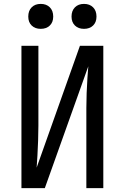

<svg xmlns="http://www.w3.org/2000/svg" viewBox="-20 -965 640 985"><path d="M90 0V-730H177V-320Q177 -284 175.5 -243.5Q174 -203 172 -166.5Q170 -130 168 -105L390 -730H510V0H423V-410Q423 -447 424.5 -487.5Q426 -528 428.5 -564.5Q431 -601 433 -625L210 0ZM411 -817Q382 -817 364.5 -834Q347 -851 347 -880Q347 -910 364.5 -927.5Q382 -945 411 -945Q440 -945 457.5 -927.5Q475 -910 475 -880Q475 -851 457.5 -834Q440 -817 411 -817ZM189 -817Q160 -817 142.5 -834Q125 -851 125 -880Q125 -910 142.5 -927.5Q160 -945 189 -945Q218 -945 235.5 -927.5Q253 -910 253 -880Q253 -851 235.5 -834Q218 -817 189 -817Z"/></svg>

Font: JetBrains Mono
Style: Regular
Weight: 400
Monospace: yes
Designer: Philipp Nurullin, Konstantin Bulenkov
Foundry: JetBrains
Version: Version 2.305